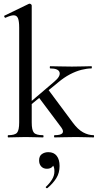

<svg xmlns="http://www.w3.org/2000/svg" viewBox="-20 -745 531 1041"><path d="M24 0Q22 0 22 -6Q22 -12 24 -12Q61 -12 72.5 -25.5Q84 -39 84 -81V-595Q84 -630 77.5 -646Q71 -662 54 -662Q39 -662 10 -649Q7 -647 4 -653Q1 -659 4 -660L136 -724Q139 -725 141 -725Q144 -725 148 -722Q152 -719 152 -715V-81Q152 -39 164 -25.5Q176 -12 213 -12Q216 -12 216 -6Q216 0 213 0Q194 0 170 -1Q146 -2 119 -2Q92 -2 67.5 -1Q43 0 24 0ZM276 0Q273 0 273 -6Q273 -12 276 -12Q309 -12 318 -22.5Q327 -33 313 -53L188 -220L241 -260L374 -81Q402 -43 430.5 -27.5Q459 -12 488 -12Q490 -12 490 -6Q490 0 488 0Q469 0 445 -1Q421 -2 393 -2Q355 -2 327 -1Q299 0 276 0ZM129 -162 124 -174 274 -302Q309 -331 303 -352.5Q297 -374 252 -374Q250 -374 250 -380Q250 -386 252 -386Q277 -386 302 -385Q327 -384 370 -384Q409 -384 432 -385Q455 -386 476 -386Q478 -386 478 -380Q478 -374 476 -374Q452 -374 422 -366.5Q392 -359 359.5 -342Q327 -325 295 -298ZM237 275Q233 277 229.5 273Q226 269 230 267Q250 248 262.5 227.5Q275 207 275 184Q275 162 268 153.5Q261 145 250 142L271 132Q273 151 262.5 160.5Q252 170 234 170Q215 170 203.5 157.5Q192 145 192 125Q192 101 207 90.5Q222 80 242 80Q272 80 287.5 100Q303 120 303 155Q303 193 285 221.5Q267 250 237 275Z"/></svg>

Font: Cormorant Garamond Light Medium
Style: Regular
Weight: 500
Version: Version 4.001